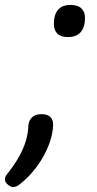

<svg xmlns="http://www.w3.org/2000/svg" viewBox="-61 -552 394 777"><path d="M214 -402Q185 -402 171 -416Q157 -430 157 -455Q157 -492 173.5 -512Q190 -532 224 -532Q254 -532 268.5 -518Q283 -504 283 -480Q283 -443 266 -422.5Q249 -402 214 -402ZM-8 205Q-18 205 -29.5 195Q-41 185 -41 175Q-41 170 -39.5 165Q-38 160 -34 155Q-3 116 15.5 83Q34 50 43.5 18.5Q53 -13 54 -46Q56 -65 69 -77.5Q82 -90 107 -90Q131 -90 142.5 -78.5Q154 -67 154 -50Q154 -11 136.5 34.5Q119 80 88.5 121.5Q58 163 21 192Q13 199 5.5 202Q-2 205 -8 205Z"/></svg>

Font: Playwrite IN
Style: Regular
Weight: 400
Designer: Veronika Burian, José Scaglione
Foundry: TypeTogether
Version: Version 1.002